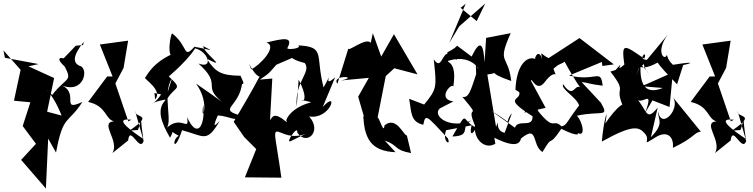

<svg xmlns="http://www.w3.org/2000/svg" viewBox="-23 -795 4316 1100"><path d="M247 -155 287 -348 140 -415 198 -428 5 -464 -3 -506 95 -395 57 -218 151 -209 107 -73 183 29 98 121 240 285 253 -1 298 79C339 -143 366 -81 449 -211C317 -150 439 -267 322 -309C461 -248 489 -409 432 -418C398 -435 388 -468 457 -556L453 -537L411 -533L342 -461C263 -478 403 -359 330 -445C402 -318 365 -366 276 -251C207 -304 270 -285 330 -133Z M711 10C722 -83 776 81 800 13L751 -159C748 -115 866 -147 719 -47L767 -50C802 -135 768 -196 798 1C612 -123 700 -111 730 -109L712 -100L638 -317L685 -406L711 -562L549 -540L622 -357H591L482 -211C590 -187 577 -113 630 -100C544 -93 664 12 621 82Z M862 -262 900 -254C850 -175 804 -203 930 -226C869 -171 902 -92 951 -6C1006 -92 884 -78 1001 -17C959 5 973 93 1020 -49C1148 -15 1160 26 1236 -102C1222 -90 1184 -42 1225 -134C1298 -128 1330 -93 1371 -129C1209 -171 1352 -174 1365 -326L1269 -306C1385 -318 1384 -295 1355 -361C1248 -363 1213 -378 1161 -459C1293 -391 1145 -488 1141 -531C1211 -494 1188 -510 1091 -527C1024 -453 1058 -530 963 -604C946 -579 930 -411 995 -498C842 -442 813 -346 808 -351C798 -343 912 -280 866 -225ZM1100 -316C1190 -194 1121 -76 1142 -194C1153 -64 1103 -1 1049 -124C1063 -30 1016 -147 924 -55C975 -83 902 -255 962 -345L911 -181C965 -318 1042 -266 944 -357C1053 -450 1097 -518 1094 -518C1169 -502 1204 -397 1114 -431C1255 -304 1131 -309 1248 -212C1200 -247 1150 -282 1100 -316Z M1644 13C1605 33 1687 -86 1680 -36C1731 43 1826 -40 1748 -128C1871 -107 1921 -287 1826 -182L1897 -352C1809 -273 1909 -437 1831 -294C1782 -478 1845 -527 1686 -535C1708 -517 1624 -508 1623 -519C1660 -587 1602 -576 1503 -551C1573 -530 1460 -416 1416 -398C1383 -486 1423 -368 1464 -356C1418 -270 1367 -183 1316 -97L1376 -10L1445 59L1380 221L1589 223L1578 147L1557 13C1537 -111 1599 24 1729 -29ZM1618 -96C1540 -163 1537 -117 1524 -108L1537 -345L1466 -339C1526 -379 1521 -380 1560 -424L1676 -474C1659 -499 1592 -467 1723 -434C1763 -381 1664 -329 1677 -183L1688 -339C1784 -150 1631 -248 1760 -209C1587 -165 1601 -28 1648 -150Z M2181 10C2265 40 2231 64 2332 82L2308 -19C2291 -15 2249 -133 2180 -77C2173 -3 2134 -207 2132 -79L2187 -359L2236 -404L2369 -369L2234 -599L2161 -471L2113 -605L2101 -550C2073 -583 1969 -494 1973 -518L1910 -315C1872 -369 2044 -357 1930 -334L2090 -349L2029 -241L2077 -76C2036 -7 2131 -105 2058 -129C2066 -10 2095 71 2243 77Z M2596 -533C2547 -481 2498 -512 2597 -449C2506 -571 2520 -369 2462 -455C2479 -296 2482 -287 2407 -196L2321 -229C2335 -152 2327 -98 2402 -80C2415 -147 2421 -132 2543 -2C2563 45 2508 16 2533 -49L2679 -77C2656 16 2720 -48 2721 -150C2652 -22 2748 73 2815 28L2809 -6C2948 63 2967 24 2964 -37L2790 -161C2936 -74 2856 -88 2910 -146L2868 -34C2803 -48 2845 -136 2819 -68L2769 -368C2861 -381 2743 -387 2906 -331C2888 -487 2822 -425 2903 -605L2762 -578L2753 -437C2747 -543 2729 -575 2679 -471ZM2705 -370C2672 -270 2662 -233 2626 -240C2750 -92 2632 -221 2703 -65C2615 -105 2664 -178 2569 -13C2685 -17 2606 -71 2680 -105C2549 -51 2451 -134 2497 -174L2575 -214C2477 -226 2565 -324 2574 -299C2597 -445 2536 -434 2544 -446C2700 -498 2744 -348 2703 -423ZM2645 -774 2551 -549 2608 -644 2757 -775 2708 -674 2616 -750Z M3428 -417 3494 -426 3297 -577 3120 -462C3070 -485 3073 -520 3087 -431C3076 -518 3042 -481 3043 -458C2994 -475 2936 -422 2930 -281L2952 -267C2965 -215 2849 -242 3028 -129C3031 -36 2885 -164 2934 23C3071 -105 3016 34 3085 76C3153 -40 3111 64 3193 -57C3287 -9 3318 -19 3257 -55C3345 25 3316 -99 3282 -132C3423 -163 3470 -118 3420 -206L3309 -325C3342 -322 3348 -314 3430 -304C3417 -406 3398 -326 3237 -362L3425 -440ZM3167 -417C3195 -439 3250 -435 3190 -491C3191 -466 3327 -239 3324 -272C3265 -352 3274 -209 3203 -313C3188 -284 3279 -240 3295 -191C3222 -96 3225 -77 3194 -71C3143 -121 3158 -38 3062 -156C3022 -257 3011 -179 2980 -150L3103 -177L3020 -330C3018 -364 3049 -259 3098 -325C3166 -415 3171 -329 3148 -401Z M3715 -220 3813 -182 3832 -380 3654 -301 3774 -291C3683 -254 3640 -297 3647 -425C3622 -363 3607 -320 3637 -403C3695 -442 3634 -447 3698 -366C3612 -499 3600 -363 3726 -427L3803 -465C3685 -483 3746 -428 3856 -312L3891 -422C3973 -441 3923 -439 3821 -422C3896 -393 3811 -414 3798 -481C3785 -442 3729 -498 3804 -598L3683 -452C3623 -454 3691 -516 3668 -459C3552 -539 3536 -554 3554 -425C3488 -366 3569 -469 3504 -394L3474 -385C3578 -252 3491 -309 3548 -183C3589 -148 3587 -295 3445 -88C3465 -200 3435 -107 3425 16C3607 -85 3639 -69 3674 -27C3706 11 3644 47 3734 -9C3798 -49 3839 -13 3832 52C3954 -5 3954 -37 3992 -41L3832 -238C3878 -176 3768 -47 3747 -156C3744 -112 3788 -91 3706 -9L3745 -178C3673 -91 3687 -170 3618 -236C3649 -175 3728 -303 3674 -150Z M4163 10C4174 -83 4228 81 4252 13L4203 -159C4200 -115 4318 -147 4171 -47L4219 -50C4254 -135 4220 -196 4250 1C4064 -123 4152 -111 4182 -109L4164 -100L4090 -317L4137 -406L4163 -562L4001 -540L4074 -357H4043L3934 -211C4042 -187 4029 -113 4082 -100C3996 -93 4116 12 4073 82Z"/></svg>

Font: Asimov Silicon
Style: Regular
Weight: 400
Designer: Google
Version: Version 2.000980; 2014